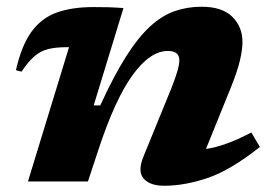

<svg xmlns="http://www.w3.org/2000/svg" viewBox="-20 -552 822 584"><path d="M45.5 -334 28.5 -338.5Q45.5 -414 76 -455.8Q106.5 -497.5 153 -514Q199.5 -530.5 264 -530.5Q290.5 -530.5 308.8 -530Q327 -529.5 355.5 -527.5L265 -231.5H285Q326 -321 363 -379.5Q400 -438 436.2 -471.2Q472.5 -504.5 511 -518Q549.5 -531.5 593 -531.5Q656 -531.5 686.8 -500.8Q717.5 -470 717.5 -424.5Q717.5 -401.5 710 -369Q702.5 -336.5 681.5 -284L606.5 -99Q635 -103 668 -114.8Q701 -126.5 744.5 -149L770.5 -105Q681 -34 611.2 -10.5Q541.5 13 479.5 13Q436 13 417 -8.8Q398 -30.5 416 -75L501 -283Q516 -321.5 520.8 -339.5Q525.5 -357.5 525.5 -369Q525.5 -397 490.5 -397Q436.5 -397 383.2 -323.5Q330 -250 280 -98.5L247.5 0H65L190 -408.5H183.5Q150.5 -408.5 127.5 -403Q104.5 -397.5 85.5 -381.5Q66.5 -365.5 45.5 -334Z"/></svg>

Font: Newsreader Caption
Style: Bold Italic
Weight: 700
Italic angle: -17°
Designer: Hugues Gentile
Foundry: Production Type
Version: Version 1.001